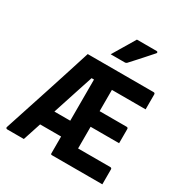

<svg xmlns="http://www.w3.org/2000/svg" viewBox="-210 -1110 1220 1274"><g transform="rotate(30 400.0 -473.0)"><path d="M151.4 0Q129.9 0 108.9 0Q87.8 0 66.3 0Q44.8 0 23.3 0Q20.5 0 16.3 -3Q12.1 -6 14.4 -13Q41.2 -95.3 69.7 -182.4Q98.3 -269.6 127.1 -357.9Q155.8 -446.1 183.4 -532.4Q211.1 -618.6 236.8 -700Q256.9 -700 277.1 -700Q297.2 -700 317 -700Q336.9 -700 357.4 -700H741.8Q746.8 -700 749.8 -697Q752.8 -694 752.8 -689Q752.8 -660.4 752.8 -631.7Q752.8 -603.1 752.8 -574.4H309.6L348.3 -603.2Q322.8 -525.8 297.8 -449.1Q272.8 -372.3 248.2 -296.6Q223.7 -220.8 199.3 -146.6Q174.9 -72.3 151.4 0ZM357.3 -603.3H499.4L494.5 -587.1Q494.5 -578.4 494.5 -570.1Q494.5 -561.8 494.5 -552.9Q494.5 -499.2 494.5 -445.9Q494.5 -392.5 494.5 -338.8Q494.5 -285.1 494.5 -231.8Q494.5 -178.5 494.5 -125.6H741.8Q746.8 -125.6 749.8 -122.6Q752.8 -119.6 752.8 -114.6Q752.8 -85.9 752.8 -57.3Q752.8 -28.6 752.8 0H368.3Q365.3 0 362.8 -0.4Q360.3 -0.9 358.8 -2.7Q357.3 -4.5 357.3 -7.1Q357.3 -82 357.3 -156.4Q357.3 -230.8 357.3 -305.2Q357.3 -379.6 357.3 -454.5Q357.3 -529.3 357.3 -603.3ZM156.2 -259.1H332.7Q342.4 -259.1 351.8 -259.1Q361.1 -259.1 370.8 -259.1L381.8 -261.7V-137.9H167.2Q163.1 -137.9 159.7 -141.2Q156.2 -144.6 156.2 -148.9ZM393.2 -411.4H701.8Q706.8 -411.4 709.8 -408.4Q712.8 -405.4 712.8 -400.4Q712.8 -372.5 712.8 -346.6Q712.8 -320.6 712.8 -291.8H393.2ZM471.5 -946.4Q509.1 -946.4 530.5 -946.4Q552 -946.4 571.5 -946.4Q591.1 -946.4 622.5 -946.4Q628.5 -946.4 630.6 -941.8Q632.8 -937.3 628.6 -932.3Q609.8 -911.1 595.5 -895Q581.2 -879 567.6 -863.6Q553.9 -848.3 536.5 -829.1Q519.1 -809.9 493 -781.3Q491 -779.1 486.9 -777.1Q482.8 -775 476.8 -775Q449.3 -775 431.9 -775Q414.4 -775 400.4 -775Q386.4 -775 369.3 -775Q387.7 -805.9 404 -833.2Q420.3 -860.6 437.1 -888.4Q453.9 -916.3 471.5 -946.4Z"/></g></svg>

Font: Recursive Sans Linear Light
Style: Regular
Weight: 300
Version: Version 1.085